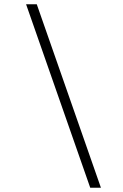

<svg xmlns="http://www.w3.org/2000/svg" viewBox="-20 -748 574 898"><path d="M452 130 152 -728H102L402 130Z"/></svg>

Font: RL Madena Oblique
Style: Regular
Weight: 400
Italic angle: -10°
Designer: I Kadek Wantara Putra
Foundry: Roughlines ID
Version: Version 1.000;Glyphs 3.1.2 (3151)